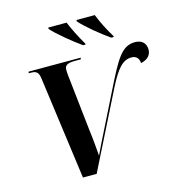

<svg xmlns="http://www.w3.org/2000/svg" viewBox="-132 -1061 1106 1178"><g transform="rotate(-15 420.5 -472.0)"><path d="M460 -784H476L475 -791C447 -838 415 -901 398 -944H282L281 -936C310 -900 407 -821 460 -784ZM639 -784H655L654 -791C625 -838 595 -897 577 -944H461L460 -936C491 -898 585 -821 639 -784ZM160 -656 249 0H336L577 -481C633 -592 671 -635 727 -635C760 -635 774 -613 775 -586C813 -594 841 -616 841 -655C841 -691 819 -720 772 -720C687 -720 649 -648 566 -482L443 -235C419 -186 396 -142 379 -104C376 -140 370 -217 363 -266L323 -630C322 -639 321 -654 321 -665C321 -699 348 -704 391 -704H424L426 -714H95L93 -704H105C138 -704 154 -697 160 -656Z"/></g></svg>

Font: Noto Serif Display
Style: Bold Italic
Weight: 700
Italic angle: -12°
Designer: Monotype Design Team
Foundry: Monotype Imaging Inc.
Version: Version 2.009